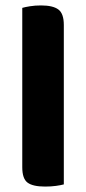

<svg xmlns="http://www.w3.org/2000/svg" viewBox="-20 -680 317 707"><path d="M146 7Q101 7 81.5 -7.5Q62 -22 62 -64V-651Q72 -654 90.5 -657Q109 -660 131 -660Q175 -660 195 -645Q215 -630 215 -588V-1Q204 2 186 4.5Q168 7 146 7Z"/></svg>

Font: Baloo Da 2
Style: Bold
Weight: 700
Designer: Noopur Datye, Sulekha Rajkumar and Ek Type
Foundry: Ek Type
Version: Version 1.640;hotconv 1.0.111;makeotfexe 2.5.65597; ttfautoh